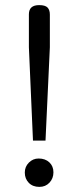

<svg xmlns="http://www.w3.org/2000/svg" viewBox="-20 -715 301 751"><path d="M93 -530V-659Q93 -695 133 -695Q157 -695 166 -685.5Q175 -676 175 -658V-530L158 -165H109ZM77 -40Q77 -63 93 -79Q109 -95 131 -95Q157 -95 173 -80Q189 -65 189 -41Q189 -17 173.5 -0.5Q158 16 134 16Q108 16 92.5 0Q77 -16 77 -40Z"/></svg>

Font: BreeCF
Style: Light
Weight: 300
Designer: Veronika Burian, Jos Scaglione
Foundry: TypeTogether
Version: Version 0.0.2